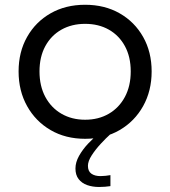

<svg xmlns="http://www.w3.org/2000/svg" viewBox="-20 -558 696 785"><path d="M431.5 158V203Q422 204.5 409.5 205.5Q397 206.5 385 206.5Q358.5 206.5 336.5 198.8Q314.5 191 301.5 174.2Q288.5 157.5 288.5 131Q288.5 105.5 303.2 79.2Q318 53 340 29.5Q362 6 382.5 -9.5H431.5Q413.5 6.5 392 29.8Q370.5 53 355 77Q339.5 101 339.5 120Q339.5 142 353.5 152Q367.5 162 390.5 162Q400.5 162 411.8 160.8Q423 159.5 431.5 158ZM328 9.5Q248 9.5 186.8 -26.2Q125.5 -62 90.8 -124.2Q56 -186.5 56 -266Q56 -345.5 90.8 -407Q125.5 -468.5 186.8 -503.5Q248 -538.5 328 -538.5Q408 -538.5 469.2 -503.5Q530.5 -468.5 565.2 -407Q600 -345.5 600 -266Q600 -186.5 565.2 -124.2Q530.5 -62 469.2 -26.2Q408 9.5 328 9.5ZM328 -68.5Q383 -68.5 425 -93Q467 -117.5 490.8 -162Q514.5 -206.5 514.5 -266Q514.5 -325.5 490.8 -369.2Q467 -413 425 -436.8Q383 -460.5 328 -460.5Q273.5 -460.5 231.2 -436.8Q189 -413 165.2 -369.2Q141.5 -325.5 141.5 -266Q141.5 -206.5 165.2 -162Q189 -117.5 231.2 -93Q273.5 -68.5 328 -68.5Z"/></svg>

Font: Epilogue
Style: Regular
Weight: 400
Designer: Tyler Finck
Foundry: Etcetera Type Co
Version: Version 2.112